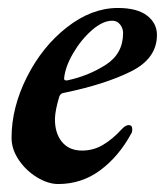

<svg xmlns="http://www.w3.org/2000/svg" viewBox="-20 -447 414 482"><path d="M9 -101Q9 -177 47.5 -253.5Q86 -330 148 -378.5Q210 -427 276 -427Q324 -427 349 -408Q374 -389 374 -359Q374 -300 308.5 -267.5Q243 -235 141 -214Q132 -213 129 -205Q119 -172 118 -151Q117 -114 135 -91.5Q153 -69 186 -69Q214 -69 238 -83Q262 -97 285 -122Q295 -133 303 -133Q312 -133 312 -123Q312 -114 309 -111Q278 -54 231.5 -19.5Q185 15 126 15Q101 15 73.5 -1.5Q46 -18 27.5 -45Q9 -72 9 -101ZM289 -364Q289 -376 281.5 -385.5Q274 -395 262 -395Q238 -395 211 -371.5Q184 -348 164 -314Q144 -280 141 -251V-249Q141 -245 148 -245Q201 -256 245 -284Q289 -312 289 -364Z"/></svg>

Font: EB Garamond SemiBold
Style: Italic
Weight: 600
Italic angle: -17.2°
Designer: Georg Duffner and Octavio Pardo
Foundry: Georg Duffner
Version: Version 1.000